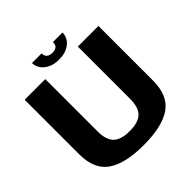

<svg xmlns="http://www.w3.org/2000/svg" viewBox="-208 -956 1120 1120"><g transform="rotate(-45 352.0 -396.0)"><path d="M346.6 3.8Q499.7 3.8 575.3 -48.7Q650.9 -101.2 650.9 -224.6V-674.9H480.8V-243.1Q480.8 -172.6 448.9 -142.2Q416.9 -111.9 346.6 -111.9Q276.3 -111.9 244.4 -142.4Q212.4 -173 212.4 -243.1V-674.9H42.3V-224.6Q42.3 -101.2 117.9 -48.7Q193.6 3.8 346.6 3.8ZM349.8 -698.1Q389.9 -698.1 418 -711.6Q446.2 -725 461 -747.2Q475.8 -769.4 475.8 -796.2H396.7Q396.7 -783 392.4 -773.3Q388.1 -763.6 377.7 -758.6Q367.4 -753.6 349.8 -753.6Q334.2 -753.6 323.9 -758.7Q313.6 -763.8 308.3 -773.2Q303.1 -782.7 303.1 -796.2H223.8Q223.8 -769.4 239.4 -747.2Q255 -725 283.1 -711.6Q311.2 -698.1 349.8 -698.1Z"/></g></svg>

Font: Anybody Thin
Style: Regular
Weight: 100
Designer: Tyler Finck
Foundry: Etcetera Type Company
Version: Version 1.114;gftools[0.9.25]